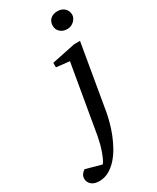

<svg xmlns="http://www.w3.org/2000/svg" viewBox="-361 -764 866 1058"><g transform="rotate(-30 72.0 -234.5)"><path d="M160.2 -80.1Q155.8 -55.2 147 -22.5Q138.2 10.3 124.8 44.7Q111.3 79.1 93 112.1Q74.7 145 51.3 171.1Q27.8 197.3 -0.5 213.1Q-28.8 229 -62 229Q-93.8 229 -111.3 213.9Q-128.9 198.7 -128.9 175.8Q-128.9 166.5 -126 159.2Q-123 151.9 -118.7 146.5Q-114.3 141.1 -109.6 137.2Q-105 133.3 -101.1 130.9L-1 158.2Q6.3 150.4 13.9 134.3Q21.5 118.2 28.8 97.9Q36.1 77.6 42 55.2Q47.9 32.7 51.8 12.2L127 -424.8L43 -434.1V-462.9L193.8 -494.1H231ZM266.1 -641.1Q266.1 -632.3 261.7 -622.3Q257.3 -612.3 249 -604Q240.7 -595.7 229.2 -590.3Q217.8 -585 204.1 -585Q176.8 -585 159.4 -600.8Q142.1 -616.7 142.1 -641.1Q142.1 -652.3 145.8 -662.6Q149.4 -672.9 157.2 -680.9Q165 -689 176.8 -693.6Q188.5 -698.2 204.1 -698.2Q219.2 -698.2 230.7 -693.6Q242.2 -689 250 -680.9Q257.8 -672.9 262 -662.6Q266.1 -652.3 266.1 -641.1Z"/></g></svg>

Font: Charis SIL Viet
Style: Italic
Weight: 400
Italic angle: -11°
Foundry: SIL International
Version: Version 5.000